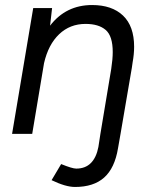

<svg xmlns="http://www.w3.org/2000/svg" viewBox="-20 -531 598 763"><path d="M185 185 223 121Q267 139 283 139Q319 139 341 117Q363 95 371 53L379 1L422 -257Q428 -296 428 -324Q428 -388 400 -412Q372 -436 320 -436Q258 -436 215 -395Q172 -354 155 -280L108 1H28L112 -499H187L179 -429Q242 -511 346 -511Q425 -511 469 -469Q513 -427 513 -345Q513 -316 507 -283L504 -262L459 1L449 58Q436 137 394 174.5Q352 212 278 212Q241 212 185 185Z"/></svg>

Font: Oak Sans
Style: Italic
Weight: 400
Italic angle: -9.49998°
Foundry: Erik Kennedy, Walven
Version: Version 1.000